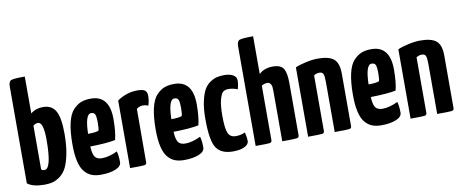

<svg xmlns="http://www.w3.org/2000/svg" viewBox="-65 -1013 3130 1301"><g transform="rotate(-10 1500.0 -362.5)"><path d="M35 -685Q35 -721 53.5 -728Q72 -735 147 -735V-481Q181 -510 232 -510Q292 -510 318.5 -464Q345 -418 345 -307Q345 -225 332.5 -165Q320 -105 302 -72Q284 -39 256.5 -20Q229 -1 205.5 4.5Q182 10 152 10Q72 10 35 -20ZM147 -96Q155 -88 169 -88Q218 -88 218 -287Q218 -410 180 -410Q161 -410 147 -396Z M567 -99Q615 -99 673 -127Q682 -97 682 -52Q682 -23 641.5 -6.5Q601 10 540 10Q504 10 477 -0.5Q450 -11 428.5 -36.5Q407 -62 396 -109.5Q385 -157 385 -226Q385 -313 398.5 -372Q412 -431 438.5 -459.5Q465 -488 493.5 -499Q522 -510 561 -510Q689 -510 689 -347Q689 -260 675 -205Q618 -193 502 -191Q504 -141 518 -120Q532 -99 567 -99ZM546 -413Q505 -413 502 -278Q556 -278 575 -287Q580 -302 580 -339Q580 -385 573 -399Q566 -413 546 -413Z M742 -465Q808 -510 881 -510Q920 -510 934 -498.5Q948 -487 948 -460Q948 -426 937 -395Q921 -403 900 -403Q876 -403 857 -387L856 -20Q856 -5 841.5 -2.5Q827 0 742 0Z M1140 -99Q1188 -99 1246 -127Q1255 -97 1255 -52Q1255 -23 1214.5 -6.5Q1174 10 1113 10Q1077 10 1050 -0.5Q1023 -11 1001.5 -36.5Q980 -62 969 -109.5Q958 -157 958 -226Q958 -313 971.5 -372Q985 -431 1011.5 -459.5Q1038 -488 1066.5 -499Q1095 -510 1134 -510Q1262 -510 1262 -347Q1262 -260 1248 -205Q1191 -193 1075 -191Q1077 -141 1091 -120Q1105 -99 1140 -99ZM1119 -413Q1078 -413 1075 -278Q1129 -278 1148 -287Q1153 -302 1153 -339Q1153 -385 1146 -399Q1139 -413 1119 -413Z M1563 -459Q1563 -429 1553 -399Q1523 -412 1490 -412Q1469 -412 1455 -402Q1441 -392 1430 -352Q1419 -312 1419 -241Q1419 -154 1433 -121.5Q1447 -89 1486 -89Q1522 -89 1550 -103Q1559 -66 1559 -44Q1559 -19 1528.5 -4.5Q1498 10 1450 10Q1368 10 1335 -40Q1302 -90 1302 -239Q1302 -308 1313 -359Q1324 -410 1340.5 -438.5Q1357 -467 1382 -483.5Q1407 -500 1429.5 -505Q1452 -510 1480 -510Q1517 -510 1540 -496.5Q1563 -483 1563 -459Z M1606 -686Q1606 -721 1625 -728Q1644 -735 1718 -735V-475Q1753 -510 1813 -510Q1868 -510 1886.5 -480Q1905 -450 1905 -381V-20Q1905 -5 1889 -2.5Q1873 0 1789 0V-346Q1789 -365 1787.5 -376Q1786 -387 1778.5 -397Q1771 -407 1757 -407Q1737 -407 1718 -395V-20Q1718 -5 1704 -2.5Q1690 0 1606 0Z M1967 -477Q1992 -489 2039 -499.5Q2086 -510 2122 -510Q2200 -510 2233 -482Q2266 -454 2266 -381V-20Q2266 -5 2251 -2.5Q2236 0 2150 0V-346Q2150 -386 2143.5 -400Q2137 -414 2117 -414Q2096 -414 2079 -402V-20Q2079 -5 2064.5 -2.5Q2050 0 1967 0Z M2497 -99Q2545 -99 2603 -127Q2612 -97 2612 -52Q2612 -23 2571.5 -6.5Q2531 10 2470 10Q2434 10 2407 -0.5Q2380 -11 2358.5 -36.5Q2337 -62 2326 -109.5Q2315 -157 2315 -226Q2315 -313 2328.5 -372Q2342 -431 2368.5 -459.5Q2395 -488 2423.5 -499Q2452 -510 2491 -510Q2619 -510 2619 -347Q2619 -260 2605 -205Q2548 -193 2432 -191Q2434 -141 2448 -120Q2462 -99 2497 -99ZM2476 -413Q2435 -413 2432 -278Q2486 -278 2505 -287Q2510 -302 2510 -339Q2510 -385 2503 -399Q2496 -413 2476 -413Z M2672 -477Q2697 -489 2744 -499.5Q2791 -510 2827 -510Q2905 -510 2938 -482Q2971 -454 2971 -381V-20Q2971 -5 2956 -2.5Q2941 0 2855 0V-346Q2855 -386 2848.5 -400Q2842 -414 2822 -414Q2801 -414 2784 -402V-20Q2784 -5 2769.5 -2.5Q2755 0 2672 0Z"/></g></svg>

Font: Yanone Kaffeesatz Bold
Style: Regular
Weight: 700
Designer: Yanone (Cyrillic: Daniel Pouzeot)
Foundry: Yanone
Version: Version 1.003;PS 001.003;hotconv 1.0.88;makeotf.lib2.5.64775